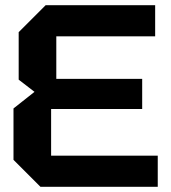

<svg xmlns="http://www.w3.org/2000/svg" viewBox="-20 -720 658 740"><path d="M136 0 32 -104V-302L113 -366L52 -413V-596L156 -700H578V-580H197V-416H528V-300H177V-120H588V0Z"/></svg>

Font: Tektur SemiBold
Style: Regular
Weight: 600
Designer: Adam Jagosz
Foundry: Adam Jagosz
Version: Version 1.005;gftools[0.9.30]